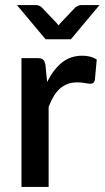

<svg xmlns="http://www.w3.org/2000/svg" viewBox="-20 -740 414 760"><path d="M166.5 -415.5Q190.5 -464 224.5 -491.8Q258.5 -519.5 306 -519.5Q322.5 -519.5 337 -515.8Q351.5 -512 363 -504.5L355.5 -423.5Q353.5 -415 349.2 -411.8Q345 -408.5 338 -408.5Q330.5 -408.5 316.5 -411.2Q302.5 -414 287 -414Q264.5 -414 247.2 -407.5Q230 -401 216.2 -388.5Q202.5 -376 192 -358Q181.5 -340 172.5 -317V0H65V-510H127.5Q144.5 -510 151 -503.8Q157.5 -497.5 160 -482ZM374 -720 260.5 -584.5H160.5L47 -720H121.5Q128.5 -720 134.5 -717.5Q140.5 -715 144 -712L202 -651Q206.5 -646 212 -639.5Q214.5 -643 216.8 -645.8Q219 -648.5 221.5 -651L279.5 -712Q283.5 -714.5 289.5 -717.2Q295.5 -720 302 -720Z"/></svg>

Font: Lato 2
Style: Regular
Weight: 600
Designer: Lukasz Dziedzic with Adam Twardoch and Botio Nikoltchev
Foundry: tyPoland Lukasz Dziedzic
Version: Version 2.015; 2015-08-06; http://www.latofonts.com/